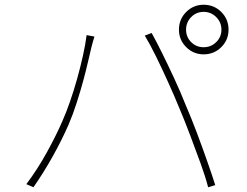

<svg xmlns="http://www.w3.org/2000/svg" viewBox="-20 -800 1040 809"><path d="M764 -675Q764 -644 785.5 -622.5Q807 -601 838 -601Q869 -601 891 -622.5Q913 -644 913 -675Q913 -706 891 -728Q869 -750 838 -750Q807 -750 785.5 -728Q764 -706 764 -675ZM734 -675Q734 -719 764.5 -749.5Q795 -780 838 -780Q882 -780 912.5 -749.5Q943 -719 943 -675Q943 -632 912.5 -601.5Q882 -571 838 -571Q795 -571 764.5 -601.5Q734 -632 734 -675ZM243 -290Q259 -326 275 -372Q291 -418 305 -468Q319 -518 329.5 -565.5Q340 -613 345 -652L378 -646Q374 -634 371.5 -624.5Q369 -615 365 -600Q360 -580 351.5 -542.5Q343 -505 330.5 -459Q318 -413 302.5 -365Q287 -317 269 -275Q241 -211 203.5 -143.5Q166 -76 121 -11L91 -24Q139 -88 178.5 -160Q218 -232 243 -290ZM735 -346Q714 -397 688.5 -453.5Q663 -510 637.5 -562Q612 -614 590 -650L619 -661Q638 -627 662.5 -577.5Q687 -528 713.5 -471Q740 -414 763 -356Q786 -303 809.5 -240.5Q833 -178 853.5 -119.5Q874 -61 887 -20L857 -11Q846 -54 825 -112Q804 -170 780.5 -232Q757 -294 735 -346Z"/></svg>

Font: Source Han Sans SC ExtraLight
Style: Regular
Weight: 250
Designer: Ryoko NISHIZUKA 西塚涼子 (kana, bopomofo & ideographs); Paul D. Hunt (Latin, Greek & Cyrillic); Sandoll Communications 산돌커뮤니
Foundry: Adobe
Version: Version 2.004;hotconv 1.0.118;makeotfexe 2.5.65603